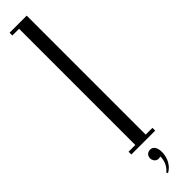

<svg xmlns="http://www.w3.org/2000/svg" viewBox="-309 -664 785 785"><g transform="rotate(-45 83.0 -272.0)"><path d="M16 0H154V-16H115V-704H16V-688H55V-16H16ZM94 89C95 101 91 133 65 153L68 160C107 139 112 97 112 82C112 53 100 40 84 40C70 40 59 50 59 65C59 84 76 97 94 89Z"/></g></svg>

Font: Emberly
Style: Regular
Weight: 400
Designer: Rajesh Rajput
Foundry: Rajesh Rajput
Version: Version 1.000